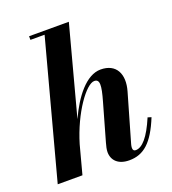

<svg xmlns="http://www.w3.org/2000/svg" viewBox="-138 -853 864 967"><g transform="rotate(-20 294.0 -370.0)"><path d="M365.5 -313 309 -114.5C304 -98 300 -79.5 300 -66.5C300 -21 332 10 390 10C467.5 10 519.5 -35.5 568.5 -156L549.5 -162C510 -68.5 472.5 -27 437.5 -27C427.5 -27 422.5 -32.5 422.5 -44.5C422.5 -49.5 424 -58 425.5 -63L499.5 -319.5C524 -405 493 -469.5 409 -469.5C331.5 -469.5 262 -378.5 214.5 -274L341.5 -750H128.5V-730.5H204.5L9 0H141.5L182 -152C227.5 -305 316 -426 359.5 -426C390 -426 388.5 -393 365.5 -313Z"/></g></svg>

Font: Bodoni* 11pt
Style: Bold Italic
Weight: 700
Italic angle: -13°
Version: Version 2.3